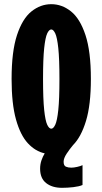

<svg xmlns="http://www.w3.org/2000/svg" viewBox="-20 -726 490 919"><path d="M375 64.5V159.5Q359 166.5 331 169.8Q303 173 277 173Q229.5 173 200.8 150.2Q172 127.5 172 81.5Q172 61 178.2 42.2Q184.5 23.5 194 8Q149.5 -1.5 113.5 -40.2Q77.5 -79 56.5 -154.2Q35.5 -229.5 35.5 -348Q35.5 -480 61.5 -558.5Q87.5 -637 130.8 -671.5Q174 -706 225.5 -706Q276.5 -706 319.8 -671.5Q363 -637 389 -558.5Q415 -480 415 -348Q415 -223.5 391.5 -146.8Q368 -70 330 -32Q314 -13 299.2 9.2Q284.5 31.5 284.5 48Q284.5 67 295.5 71.8Q306.5 76.5 321 76.5Q333 76.5 349.5 72.8Q366 69 375 64.5ZM225.5 -110Q235.5 -110 244.5 -129Q253.5 -148 259 -199.5Q264.5 -251 264.5 -348Q264.5 -444.5 259 -495.8Q253.5 -547 244.5 -566Q235.5 -585 225.5 -585Q215 -585 206 -566Q197 -547 191.5 -495.8Q186 -444.5 186 -348Q186 -251 191.5 -199.5Q197 -148 206 -129Q215 -110 225.5 -110Z"/></svg>

Font: Trispace Condensed
Style: Bold
Weight: 700
Width: 3
Designer: Tyler Finck
Foundry: Etcetera Type Company
Version: Version 1.210; ttfautohint (v1.8.3)